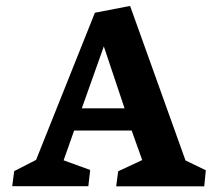

<svg xmlns="http://www.w3.org/2000/svg" viewBox="-20 -640 753 660"><path d="M283.7 0 290 -55.7 198.7 -88.9 234.9 -191.4H432.6L468.8 -89.8L386.2 -51.3L379.4 0.5H682.1L687.5 -54.7L617.7 -88.4L427.2 -619.6L306.2 -596.2L104 -90.3L28.8 -51.8L22 0ZM336.9 -480.5 408.2 -267.6H261.2Z"/></svg>

Font: Neuton
Style: Bold
Weight: 700
Designer: Brian M Zick
Foundry: Brian M Zick
Version: Version 1.560